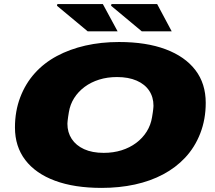

<svg xmlns="http://www.w3.org/2000/svg" viewBox="-20 -905 1048 937"><path d="M476 12Q343 12 248.5 -23Q154 -58 103.5 -124Q53 -190 53 -283Q53 -362 78.5 -429.5Q104 -497 150 -548Q195 -598 257.5 -631.5Q320 -665 396.5 -682.5Q473 -700 561 -700Q694 -700 788.5 -664.5Q883 -629 933.5 -563Q984 -497 984 -403Q984 -323 957.5 -254.5Q931 -186 883 -135Q838 -87 776 -54Q714 -21 638 -4.5Q562 12 476 12ZM486 -159Q533 -159 573 -171.5Q613 -184 644.5 -207.5Q676 -231 696 -263Q716 -295 722 -333Q724 -346 725.5 -355Q727 -364 727.5 -370Q728 -376 728.5 -380.5Q729 -385 729 -389Q729 -431 708 -462.5Q687 -494 647 -511.5Q607 -529 551 -529Q504 -529 464 -516.5Q424 -504 393 -481Q362 -458 342 -426.5Q322 -395 316 -357Q314 -344 312.5 -335Q311 -326 310.5 -319.5Q310 -313 309.5 -309Q309 -305 309 -301Q309 -259 330 -227Q351 -195 390.5 -177Q430 -159 486 -159ZM408 -752 258 -877 260 -885H482L554 -752ZM672 -752 522 -877 524 -885H747L818 -752Z"/></svg>

Font: Archivo Expanded Black
Style: Italic
Weight: 900
Width: 7
Italic angle: -10°
Designer: Hector Gatti
Foundry: Omnibus-Type
Version: Version 2.001